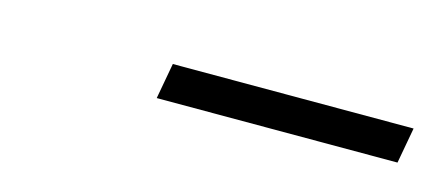

<svg xmlns="http://www.w3.org/2000/svg" viewBox="-23 -752 393 171"><g transform="rotate(15 173.5 -666.5)"><path d="M119 -650H341L347 -683H125Z"/></g></svg>

Font: Fixel Text 20240404 ExtraLight
Style: Italic
Weight: 200
Width: 4
Italic angle: -10°
Designer: AlfaBravo + MacPaw
Foundry: Kyrylo Tkachov, Marchela Mozhyna, Serhii Makarenko, Maria Weinstein, Zakhar Kryvoshyya
Version: Version 1.211;Glyphs 3.2 (3225)